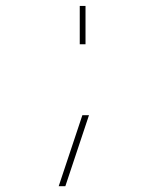

<svg xmlns="http://www.w3.org/2000/svg" viewBox="-20 -520 540 650"><path d="M258.8 -129.9H281.2L201.2 110.4H178.7ZM250 -370.1V-500H269.5V-370.1Z"/></svg>

Font: Mgen+ 1m thin
Style: Regular
Weight: 100
Designer: [Source Han Sans]
Ryoko NISHIZUKA  (kana & ideographs); Paul D. Hunt (Latin, Greek & Cyrillic); Wenlong ZHANG  (bopomofo
Version: Version 1.059.20150602